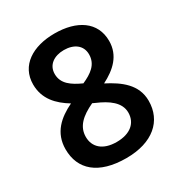

<svg xmlns="http://www.w3.org/2000/svg" viewBox="-172 -846 921 979"><g transform="rotate(-30 288.5 -357.0)"><path d="M289 -724C160 -724 65 -664 65 -553C65 -467 118 -413 184 -373C107 -336 43 -282 43 -184C43 -65 126 10 290 10C446 10 534 -69 534 -187C534 -283 461 -336 381 -377C454 -414 512 -466 512 -552C512 -665 420 -724 289 -724ZM288 -627C347 -627 389 -597 389 -544C389 -484 344 -454 290 -430C233 -456 187 -486 187 -544C187 -597 230 -627 288 -627ZM164 -187C164 -248 207 -287 278 -320L293 -313C359 -285 414 -247 414 -187C414 -127 370 -86 288 -86C205 -86 164 -129 164 -187Z"/></g></svg>

Font: Noto Sans Georgian SemiBold
Style: Regular
Weight: 600
Designer: Monotype Design Team, Akaki Razmadze
Foundry: Google LLC
Version: Version 2.005